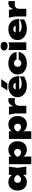

<svg xmlns="http://www.w3.org/2000/svg" viewBox="2626 -3516 1054 6347"><g transform="rotate(-90 3153.5 -342.0)"><path d="M555 0 526 -203 555 -287 526 -370 555 -575H819L779 -288L819 0ZM608 -287Q598 -195 558.5 -126.5Q519 -58 455.5 -20Q392 18 310 18Q226 18 162.5 -20Q99 -58 63.5 -127Q28 -196 28 -287Q28 -379 63.5 -448Q99 -517 162.5 -555Q226 -593 310 -593Q392 -593 455.5 -555.5Q519 -518 559 -449.5Q599 -381 608 -287ZM284 -287Q284 -254 297.5 -228.5Q311 -203 335.5 -188Q360 -173 392 -173Q425 -173 456 -188Q487 -203 510.5 -228.5Q534 -254 543 -287Q534 -320 510.5 -346Q487 -372 456 -387Q425 -402 392 -402Q360 -402 335.5 -387Q311 -372 297.5 -346Q284 -320 284 -287Z M900 -575H1154V-433L1144 -405V-215L1154 -160V165H900ZM1079 -287Q1089 -381 1128.5 -449.5Q1168 -518 1232 -555.5Q1296 -593 1377 -593Q1462 -593 1525 -555Q1588 -517 1623.5 -448Q1659 -379 1659 -287Q1659 -196 1623.5 -127Q1588 -58 1525 -20Q1462 18 1377 18Q1295 18 1231.5 -20Q1168 -58 1129 -126.5Q1090 -195 1079 -287ZM1403 -287Q1403 -320 1389.5 -346Q1376 -372 1351.5 -387Q1327 -402 1295 -402Q1262 -402 1231 -387Q1200 -372 1177 -346Q1154 -320 1144 -287Q1154 -254 1177 -228.5Q1200 -203 1231 -188Q1262 -173 1295 -173Q1327 -173 1351.5 -188Q1376 -203 1389.5 -228.5Q1403 -254 1403 -287Z M1734 -575H1988V-433L1978 -405V-215L1988 -160V165H1734ZM1913 -287Q1923 -381 1962.5 -449.5Q2002 -518 2066 -555.5Q2130 -593 2211 -593Q2296 -593 2359 -555Q2422 -517 2457.5 -448Q2493 -379 2493 -287Q2493 -196 2457.5 -127Q2422 -58 2359 -20Q2296 18 2211 18Q2129 18 2065.5 -20Q2002 -58 1963 -126.5Q1924 -195 1913 -287ZM2237 -287Q2237 -320 2223.5 -346Q2210 -372 2185.5 -387Q2161 -402 2129 -402Q2096 -402 2065 -387Q2034 -372 2011 -346Q1988 -320 1978 -287Q1988 -254 2011 -228.5Q2034 -203 2065 -188Q2096 -173 2129 -173Q2161 -173 2185.5 -188Q2210 -203 2223.5 -228.5Q2237 -254 2237 -287Z M2536 -575H2796L2830 -372V0H2576V-375ZM3084 -587V-372Q3050 -378 3023 -380.5Q2996 -383 2975 -383Q2937 -383 2904 -369.5Q2871 -356 2850.5 -321Q2830 -286 2830 -221L2785 -277Q2795 -339 2810.5 -395.5Q2826 -452 2852 -496.5Q2878 -541 2918 -567Q2958 -593 3018 -593Q3033 -593 3049 -591.5Q3065 -590 3084 -587Z M3489 18Q3382 18 3297.5 -20.5Q3213 -59 3164 -128.5Q3115 -198 3115 -290Q3115 -381 3162.5 -449Q3210 -517 3292 -555Q3374 -593 3476 -593Q3583 -593 3658 -549Q3733 -505 3773 -424.5Q3813 -344 3813 -234H3323V-351H3665L3597 -313Q3592 -352 3577 -378Q3562 -404 3537.5 -417.5Q3513 -431 3479 -431Q3441 -431 3414.5 -414Q3388 -397 3374.5 -367.5Q3361 -338 3361 -301Q3361 -253 3382.5 -220.5Q3404 -188 3448 -171Q3492 -154 3559 -154Q3624 -154 3685.5 -170.5Q3747 -187 3799 -218V-74Q3735 -29 3653.5 -5.5Q3572 18 3489 18ZM3467 -827H3711L3571 -627H3339Z M4606 -253Q4599 -172 4549 -111Q4499 -50 4418.5 -16Q4338 18 4237 18Q4127 18 4043 -20.5Q3959 -59 3912 -128Q3865 -197 3865 -287Q3865 -378 3912 -446.5Q3959 -515 4043 -554Q4127 -593 4237 -593Q4338 -593 4418.5 -559Q4499 -525 4549 -464.5Q4599 -404 4606 -322H4355Q4346 -365 4314.5 -386.5Q4283 -408 4237 -408Q4202 -408 4175.5 -394.5Q4149 -381 4135 -354Q4121 -327 4121 -287Q4121 -247 4135 -220.5Q4149 -194 4175.5 -180.5Q4202 -167 4237 -167Q4283 -167 4314.5 -190.5Q4346 -214 4355 -253Z M4675 -587 4802 -561 4929 -587V0H4675ZM4802 -617Q4738 -617 4699 -648Q4660 -679 4660 -733Q4660 -787 4699 -818Q4738 -849 4802 -849Q4867 -849 4905.5 -818Q4944 -787 4944 -733Q4944 -679 4905.5 -648Q4867 -617 4802 -617Z M5376 18Q5269 18 5184.5 -20.5Q5100 -59 5051 -128.5Q5002 -198 5002 -290Q5002 -381 5049.5 -449Q5097 -517 5179 -555Q5261 -593 5363 -593Q5470 -593 5545 -549Q5620 -505 5660 -424.5Q5700 -344 5700 -234H5210V-351H5552L5484 -313Q5479 -352 5464 -378Q5449 -404 5424.5 -417.5Q5400 -431 5366 -431Q5328 -431 5301.5 -414Q5275 -397 5261.5 -367.5Q5248 -338 5248 -301Q5248 -253 5269.5 -220.5Q5291 -188 5335 -171Q5379 -154 5446 -154Q5511 -154 5572.5 -170.5Q5634 -187 5686 -218V-74Q5622 -29 5540.5 -5.5Q5459 18 5376 18Z M5743 -575H6003L6037 -372V0H5783V-375ZM6291 -587V-372Q6257 -378 6230 -380.5Q6203 -383 6182 -383Q6144 -383 6111 -369.5Q6078 -356 6057.5 -321Q6037 -286 6037 -221L5992 -277Q6002 -339 6017.5 -395.5Q6033 -452 6059 -496.5Q6085 -541 6125 -567Q6165 -593 6225 -593Q6240 -593 6256 -591.5Q6272 -590 6291 -587Z"/></g></svg>

Font: Unbounded Black
Style: Regular
Weight: 900
Designer: Luke Prowse, Jean-Baptiste Morizot, Fátima Lázaro, Florian Runge
Foundry: NaN
Version: Version 1.701;gftools[0.9.28.dev5+ged2979d]